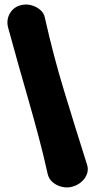

<svg xmlns="http://www.w3.org/2000/svg" viewBox="-20 -720 405 838"><path d="M295 95Q274 101 250.5 95.5Q227 90 210 75.5Q193 61 188 39Q169 -47 148 -125.5Q127 -204 105 -281Q83 -358 60.5 -437Q38 -516 15 -601Q7 -635 24 -663Q41 -691 74 -698Q96 -703 117.5 -697Q139 -691 155.5 -677Q172 -663 176 -642Q195 -557 216 -477.5Q237 -398 260.5 -321Q284 -244 308.5 -165Q333 -86 360 -1Q367 20 359 40.5Q351 61 334 75Q317 89 295 95Z"/></svg>

Font: Winky Sans
Style: Bold
Weight: 700
Designer: Simon Atzbach
Foundry: typofactur
Version: Version 1.205